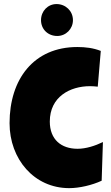

<svg xmlns="http://www.w3.org/2000/svg" viewBox="-20 -927 553 960"><path d="M27.8 -311C27.8 -131.8 150.4 13.7 326.2 13.7C376.5 13.7 440.4 -1 488.3 -23.4L494.6 -216.8C455.6 -197.8 409.7 -183.1 367.7 -183.1C286.1 -183.1 229 -229.5 229 -319.3C229 -443.4 330.6 -496.1 429.7 -496.1C442.4 -496.1 455.6 -495.1 468.8 -493.7L483.9 -672.4C447.3 -687 407.2 -691.9 366.7 -691.9C147.9 -691.9 27.8 -530.3 27.8 -311ZM185.1 -826.2C185.1 -780.3 220.2 -747.1 266.1 -747.1C309.6 -747.1 344.7 -782.2 344.7 -826.2C344.7 -872.1 308.1 -906.7 262.7 -906.7C219.2 -906.7 185.1 -871.6 185.1 -826.2Z"/></svg>

Font: Luckiest Guy
Style: Regular
Weight: 400
Designer: Astigmatic (AOETI)
Foundry: Astigmatic (AOETI)
Version: Version 1.001